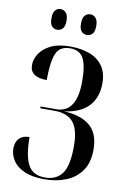

<svg xmlns="http://www.w3.org/2000/svg" viewBox="-100 -974 689 1043"><g transform="rotate(10 244.5 -452.0)"><path d="M221 11Q151 11 108 -9Q65 -29 45.5 -60Q26 -91 26 -125Q26 -160 45.5 -180.5Q65 -201 102 -201Q102 -98 128.5 -48.5Q155 1 222 1Q284 1 316 -42Q348 -85 348 -193Q348 -286 314.5 -325.5Q281 -365 211 -365H132V-375H218Q331 -375 331 -548Q331 -637 309.5 -675.5Q288 -714 236 -714Q177 -714 158.5 -666Q140 -618 140 -522Q47 -522 47 -589Q47 -621 67 -652Q87 -683 128 -703.5Q169 -724 235 -724Q294 -724 340.5 -707Q387 -690 414 -653Q441 -616 441 -556Q441 -479 397 -431Q353 -383 262 -371Q355 -367 405.5 -325Q456 -283 456 -194Q456 -122 424.5 -77Q393 -32 339.5 -10.5Q286 11 221 11ZM313 -801Q295 -801 282.5 -813.5Q270 -826 270 -857Q270 -889 282.5 -902Q295 -915 313 -915Q329 -915 341.5 -902Q354 -889 354 -857Q354 -826 341.5 -813.5Q329 -801 313 -801ZM147 -801Q131 -801 119 -813.5Q107 -826 107 -857Q107 -889 119 -902Q131 -915 147 -915Q165 -915 177.5 -902Q190 -889 190 -857Q190 -826 177.5 -813.5Q165 -801 147 -801Z"/></g></svg>

Font: Noto Serif Display ExtraCondensed SemiBold
Style: Regular
Weight: 600
Width: 2
Designer: Monotype Design Team
Foundry: Monotype Imaging Inc.
Version: Version 2.009